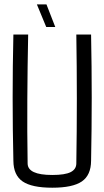

<svg xmlns="http://www.w3.org/2000/svg" viewBox="-20 -856 479 882"><path d="M220.2 6.3Q126 6.3 84 -22.5Q42 -51.3 41.5 -117.2Q34.7 -407.2 41.5 -697.3H109.4Q106.4 -552.7 105.5 -401.6Q104.5 -250.5 106.9 -105.5Q106.9 -52.2 220.2 -52.2Q278.8 -52.2 304.7 -65.4Q330.6 -78.6 330.6 -105.5Q333 -250.5 333 -401.6Q333 -552.7 330.6 -697.3H398.4Q404.3 -407.2 398.4 -117.2Q397.9 -51.3 356 -22.5Q314 6.3 220.2 6.3ZM233.9 -731.9H192.4L149.4 -835.9H193.4Z"/></svg>

Font: Agdasima
Style: Regular
Weight: 400
Width: 3
Designer: The DocRepair Project, Patric King
Foundry: Google
Version: Version 2.002